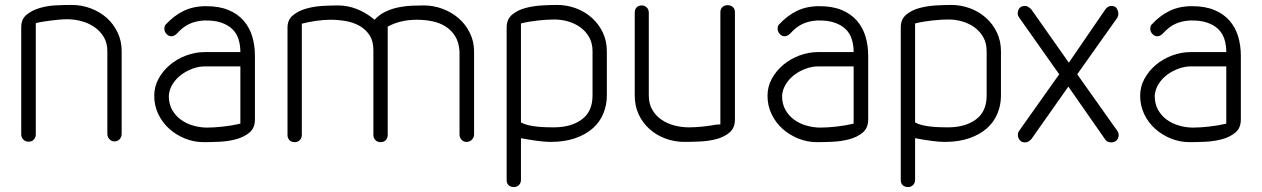

<svg xmlns="http://www.w3.org/2000/svg" viewBox="-20 -576 5114 778"><path d="M125 -31Q125 -20 117.5 -11Q110 -2 96 -2Q82 -2 74 -11Q66 -20 66 -31V-466Q66 -499 88.5 -517Q111 -535 142.5 -544Q174 -553 209 -554.5Q244 -556 270 -556Q311 -556 348 -542Q385 -528 412.5 -503.5Q440 -479 456.5 -444.5Q473 -410 473 -369V-34Q473 -21 465 -12Q457 -3 443 -3Q432 -3 423.5 -12Q415 -21 415 -34V-369Q415 -402 400.5 -426Q386 -450 363 -466Q340 -482 311 -490Q282 -498 253 -498Q238 -498 220 -496.5Q202 -495 184 -492.5Q166 -490 150 -487.5Q134 -485 125 -482Z M954 -365Q954 -393 946.5 -417Q939 -441 921.5 -458Q904 -475 876 -484.5Q848 -494 807 -493Q772 -491 746 -478.5Q720 -466 697 -440Q692 -435 686 -432Q680 -429 675 -429Q663 -429 654.5 -438.5Q646 -448 646 -459Q646 -471 651 -476Q685 -513 724.5 -532Q764 -551 815 -551Q868 -551 905.5 -535.5Q943 -520 967 -492.5Q991 -465 1002 -428.5Q1013 -392 1013 -350V-92Q1013 -57 990.5 -38.5Q968 -20 935.5 -11.5Q903 -3 867.5 -1.5Q832 0 805 0Q766 0 730 -14.5Q694 -29 666 -54Q638 -79 621.5 -113.5Q605 -148 605 -188Q605 -225 622.5 -257Q640 -289 668.5 -313Q697 -337 734 -351Q771 -365 811 -365ZM954 -307H811Q786 -307 761 -298Q736 -289 715 -273.5Q694 -258 680 -236Q666 -214 664 -188Q664 -155 677.5 -131Q691 -107 713 -91Q735 -75 763 -67Q791 -59 819 -59Q847 -59 883.5 -63Q920 -67 954 -75Z M1203 -29Q1203 -17 1195 -8.5Q1187 0 1174 0Q1160 0 1152.5 -8.5Q1145 -17 1145 -29V-464Q1145 -496 1167 -514Q1189 -532 1220.5 -541Q1252 -550 1287 -552Q1322 -554 1349 -554Q1428 -554 1498 -496Q1517 -517 1542.5 -529Q1568 -541 1596 -546.5Q1624 -552 1650.5 -553Q1677 -554 1697 -554Q1737 -554 1774 -540Q1811 -526 1839 -501.5Q1867 -477 1884 -442.5Q1901 -408 1901 -367V-31Q1901 -19 1892 -10Q1883 -1 1870 -1Q1858 -1 1850 -10Q1842 -19 1842 -31V-367Q1840 -404 1824.5 -429Q1809 -454 1785 -469Q1761 -484 1731 -490Q1701 -496 1669 -496Q1634 -496 1604 -488.5Q1574 -481 1551 -468V-29Q1551 -17 1543.5 -8.5Q1536 0 1522 0Q1509 0 1501 -8.5Q1493 -17 1493 -29V-373Q1493 -409 1478 -432.5Q1463 -456 1438 -470.5Q1413 -485 1382 -490.5Q1351 -496 1320 -496Q1292 -496 1260.5 -491.5Q1229 -487 1203 -480Z M2381 -368Q2381 -401 2367.5 -425Q2354 -449 2332 -465Q2310 -481 2282.5 -489Q2255 -497 2227 -497Q2198 -497 2160.5 -493Q2123 -489 2091 -481V-80Q2103 -73 2120 -69Q2137 -65 2155.5 -63Q2174 -61 2192 -60.5Q2210 -60 2224 -60Q2294 -60 2337.5 -92Q2381 -124 2381 -189ZM2439 -189Q2439 -151 2425 -116.5Q2411 -82 2382.5 -56.5Q2354 -31 2311 -16Q2268 -1 2211 -1Q2170 -1 2091 -16V152Q2091 166 2082.5 174Q2074 182 2063 182Q2049 182 2041 174.5Q2033 167 2033 154V-465Q2033 -498 2055 -516.5Q2077 -535 2109 -543.5Q2141 -552 2176 -554Q2211 -556 2237 -556Q2277 -556 2313.5 -542.5Q2350 -529 2378 -504Q2406 -479 2422.5 -444.5Q2439 -410 2439 -368Z M2899 -527Q2899 -539 2907 -547Q2915 -555 2928 -555Q2942 -555 2950 -547Q2958 -539 2958 -527V-92Q2958 -57 2935.5 -38.5Q2913 -20 2881.5 -12Q2850 -4 2814.5 -2.5Q2779 -1 2754 -1Q2713 -1 2676.5 -14.5Q2640 -28 2612 -53Q2584 -78 2568 -112.5Q2552 -147 2552 -189V-524Q2552 -538 2559.5 -546Q2567 -554 2581 -554Q2592 -554 2600.5 -546Q2609 -538 2609 -524V-189Q2609 -155 2623.5 -130.5Q2638 -106 2661 -90.5Q2684 -75 2713 -67.5Q2742 -60 2772 -60Q2800 -60 2831 -63.5Q2862 -67 2882 -71Q2884 -71 2890.5 -71.5Q2897 -72 2899 -72Z M3439 -365Q3439 -393 3431.5 -417Q3424 -441 3406.5 -458Q3389 -475 3361 -484.5Q3333 -494 3292 -493Q3257 -491 3231 -478.5Q3205 -466 3182 -440Q3177 -435 3171 -432Q3165 -429 3160 -429Q3148 -429 3139.5 -438.5Q3131 -448 3131 -459Q3131 -471 3136 -476Q3170 -513 3209.5 -532Q3249 -551 3300 -551Q3353 -551 3390.5 -535.5Q3428 -520 3452 -492.5Q3476 -465 3487 -428.5Q3498 -392 3498 -350V-92Q3498 -57 3475.5 -38.5Q3453 -20 3420.5 -11.5Q3388 -3 3352.5 -1.5Q3317 0 3290 0Q3251 0 3215 -14.5Q3179 -29 3151 -54Q3123 -79 3106.5 -113.5Q3090 -148 3090 -188Q3090 -225 3107.5 -257Q3125 -289 3153.5 -313Q3182 -337 3219 -351Q3256 -365 3296 -365ZM3439 -307H3296Q3271 -307 3246 -298Q3221 -289 3200 -273.5Q3179 -258 3165 -236Q3151 -214 3149 -188Q3149 -155 3162.5 -131Q3176 -107 3198 -91Q3220 -75 3248 -67Q3276 -59 3304 -59Q3332 -59 3368.5 -63Q3405 -67 3439 -75Z M3978 -368Q3978 -401 3964.5 -425Q3951 -449 3929 -465Q3907 -481 3879.5 -489Q3852 -497 3824 -497Q3795 -497 3757.5 -493Q3720 -489 3688 -481V-80Q3700 -73 3717 -69Q3734 -65 3752.5 -63Q3771 -61 3789 -60.5Q3807 -60 3821 -60Q3891 -60 3934.5 -92Q3978 -124 3978 -189ZM4036 -189Q4036 -151 4022 -116.5Q4008 -82 3979.5 -56.5Q3951 -31 3908 -16Q3865 -1 3808 -1Q3767 -1 3688 -16V152Q3688 166 3679.5 174Q3671 182 3660 182Q3646 182 3638 174.5Q3630 167 3630 154V-465Q3630 -498 3652 -516.5Q3674 -535 3706 -543.5Q3738 -552 3773 -554Q3808 -556 3834 -556Q3874 -556 3910.5 -542.5Q3947 -529 3975 -504Q4003 -479 4019.5 -444.5Q4036 -410 4036 -368Z M4109 -506Q4100 -518 4106.5 -535Q4113 -552 4134 -552Q4141 -552 4147.5 -547.5Q4154 -543 4159 -538L4311 -322L4459 -538Q4469 -552 4484 -552Q4502 -552 4508.5 -535.5Q4515 -519 4508 -505L4345 -275L4508 -45Q4513 -37 4513 -29Q4513 -21 4509.5 -14Q4506 -7 4499 -3Q4492 1 4484 1Q4466 1 4459 -10L4309 -225L4159 -12Q4154 -7 4148 -3Q4142 1 4134 1Q4123 1 4116.5 -4Q4110 -9 4107 -16.5Q4104 -24 4104.5 -32Q4105 -40 4109 -45L4272 -275Z M4949 -365Q4949 -393 4941.5 -417Q4934 -441 4916.5 -458Q4899 -475 4871 -484.5Q4843 -494 4802 -493Q4767 -491 4741 -478.5Q4715 -466 4692 -440Q4687 -435 4681 -432Q4675 -429 4670 -429Q4658 -429 4649.5 -438.5Q4641 -448 4641 -459Q4641 -471 4646 -476Q4680 -513 4719.5 -532Q4759 -551 4810 -551Q4863 -551 4900.5 -535.5Q4938 -520 4962 -492.5Q4986 -465 4997 -428.5Q5008 -392 5008 -350V-92Q5008 -57 4985.5 -38.5Q4963 -20 4930.5 -11.5Q4898 -3 4862.5 -1.5Q4827 0 4800 0Q4761 0 4725 -14.5Q4689 -29 4661 -54Q4633 -79 4616.5 -113.5Q4600 -148 4600 -188Q4600 -225 4617.5 -257Q4635 -289 4663.5 -313Q4692 -337 4729 -351Q4766 -365 4806 -365ZM4949 -307H4806Q4781 -307 4756 -298Q4731 -289 4710 -273.5Q4689 -258 4675 -236Q4661 -214 4659 -188Q4659 -155 4672.5 -131Q4686 -107 4708 -91Q4730 -75 4758 -67Q4786 -59 4814 -59Q4842 -59 4878.5 -63Q4915 -67 4949 -75Z"/></svg>

Font: VDS
Style: Thin
Weight: 100
Width: 0
Designer: artmaker
Foundry: artmaker
Version: Version 1.000 2012 initial release